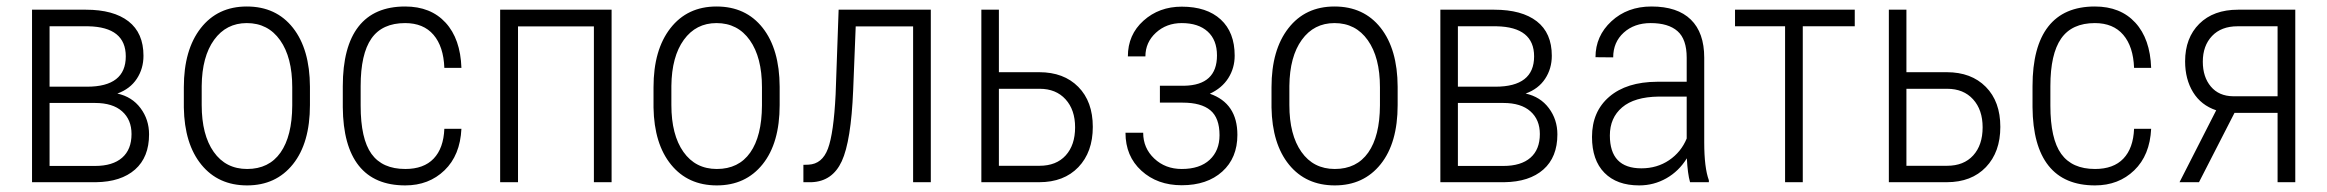

<svg xmlns="http://www.w3.org/2000/svg" viewBox="-20 -558 7127 588"><path d="M78.1 0V-528.3H243.2Q327.6 -528.3 373.5 -492.7Q419.4 -457 419.4 -387.2Q419.4 -347.7 398.9 -316.7Q378.4 -285.6 339.4 -271.5Q384.3 -261.7 410.4 -226.8Q436.5 -191.9 436.5 -146.5Q436.5 -76.7 393.6 -38.8Q350.6 -1 273.9 0ZM131.8 -242.7V-49.8H271Q325.2 -49.8 354 -75Q382.8 -100.1 382.8 -147.5Q382.8 -191.4 354 -217Q325.2 -242.7 271 -242.7ZM131.8 -292.5H246.6Q365.2 -292.5 365.2 -385.3Q365.2 -475.1 250.5 -477.5H131.8Z M543 -291Q543 -405.3 594.7 -471.7Q646.5 -538.1 735.8 -538.1Q825.7 -538.1 877.2 -472.7Q928.7 -407.2 929.2 -292.5V-236.3Q929.2 -120.1 877.2 -55.2Q825.2 9.8 736.8 9.8Q648.4 9.8 596.7 -53.7Q544.9 -117.2 543 -228.5ZM597.7 -236.3Q597.7 -145 634.5 -92.8Q671.4 -40.5 736.8 -40.5Q803.7 -40.5 839.1 -90.8Q874.5 -141.1 875 -234.9V-291Q875 -382.3 837.9 -434.8Q800.8 -487.3 735.8 -487.3Q672.9 -487.3 635.7 -436Q598.6 -384.8 597.7 -294.9Z M1221.2 -40.5Q1277.8 -40.5 1308.1 -72.3Q1338.4 -104 1340.8 -163.6H1393.1Q1389.2 -82.5 1341.3 -36.4Q1293.5 9.8 1221.2 9.8Q1127 9.8 1078.9 -50.5Q1030.8 -110.8 1029.8 -229.5V-293.9Q1029.8 -415 1077.9 -476.6Q1126 -538.1 1220.7 -538.1Q1299.3 -538.1 1344.7 -488.5Q1390.1 -439 1393.1 -350.1H1340.8Q1338.4 -415.5 1307.6 -451.4Q1276.9 -487.3 1220.7 -487.3Q1150.4 -487.3 1117.4 -439.9Q1084.5 -392.6 1084.5 -294.4V-234.4Q1084.5 -132.8 1117.7 -86.7Q1150.9 -40.5 1221.2 -40.5Z M1853 0H1798.8V-477.1H1566.4V0H1511.7V-528.3H1853Z M1981.4 -291Q1981.4 -405.3 2033.2 -471.7Q2085 -538.1 2174.3 -538.1Q2264.2 -538.1 2315.7 -472.7Q2367.2 -407.2 2367.7 -292.5V-236.3Q2367.7 -120.1 2315.7 -55.2Q2263.7 9.8 2175.3 9.8Q2086.9 9.8 2035.2 -53.7Q1983.4 -117.2 1981.4 -228.5ZM2036.1 -236.3Q2036.1 -145 2073 -92.8Q2109.9 -40.5 2175.3 -40.5Q2242.2 -40.5 2277.6 -90.8Q2313 -141.1 2313.5 -234.9V-291Q2313.5 -382.3 2276.4 -434.8Q2239.3 -487.3 2174.3 -487.3Q2111.3 -487.3 2074.2 -436Q2037.1 -384.8 2036.1 -294.9Z M2830.6 -528.3V0H2776.4V-477.1H2600.6L2592.8 -281.2Q2586.4 -126 2557.9 -64.2Q2529.3 -2.4 2465.3 0H2440.4V-53.2L2456.1 -53.7Q2498 -55.7 2515.6 -102.8Q2533.2 -149.9 2539.1 -269L2548.3 -528.3Z M3039.1 -336.9H3162.6Q3237.8 -336.9 3282.2 -292Q3326.7 -247.1 3326.7 -169.4Q3326.7 -92.3 3282.5 -46.1Q3238.3 0 3162.6 0H2985.4V-528.3H3039.1ZM3039.1 -286.1V-50.3H3163.6Q3214.8 -50.3 3243.7 -82Q3272.5 -113.8 3272.5 -168Q3272.5 -221.7 3243.2 -253.9Q3213.9 -286.1 3164.1 -286.1Z M3707 -388.2Q3707 -435.5 3678.5 -461.4Q3649.9 -487.3 3599.1 -487.3Q3552.2 -487.3 3520 -457.8Q3487.8 -428.2 3487.8 -385.3H3434.1Q3434.1 -451.7 3481.9 -494.6Q3529.8 -537.6 3599.1 -537.6Q3675.8 -537.6 3718.5 -498.3Q3761.2 -459 3761.2 -387.7Q3761.2 -349.6 3741.7 -318.8Q3722.2 -288.1 3685.1 -271Q3769.5 -241.7 3769.5 -145Q3769.5 -74.2 3723.1 -32.5Q3676.8 9.3 3599.1 9.3Q3524.4 9.3 3475.6 -35.2Q3426.8 -79.6 3426.8 -151.4H3481Q3481 -104.5 3514.9 -72.5Q3548.8 -40.5 3599.1 -40.5Q3654.3 -40.5 3684.6 -68.6Q3714.8 -96.7 3714.8 -144Q3714.8 -196.8 3686.8 -220.2Q3658.7 -243.7 3601.6 -243.7H3532.2V-295.4H3606.9Q3707 -297.4 3707 -388.2Z M3874 -291Q3874 -405.3 3925.8 -471.7Q3977.5 -538.1 4066.9 -538.1Q4156.7 -538.1 4208.3 -472.7Q4259.8 -407.2 4260.3 -292.5V-236.3Q4260.3 -120.1 4208.3 -55.2Q4156.2 9.8 4067.9 9.8Q3979.5 9.8 3927.7 -53.7Q3876 -117.2 3874 -228.5ZM3928.7 -236.3Q3928.7 -145 3965.6 -92.8Q4002.4 -40.5 4067.9 -40.5Q4134.8 -40.5 4170.2 -90.8Q4205.6 -141.1 4206.1 -234.9V-291Q4206.1 -382.3 4168.9 -434.8Q4131.8 -487.3 4066.9 -487.3Q4003.9 -487.3 3966.8 -436Q3929.7 -384.8 3928.7 -294.9Z M4391.1 0V-528.3H4556.2Q4640.6 -528.3 4686.5 -492.7Q4732.4 -457 4732.4 -387.2Q4732.4 -347.7 4711.9 -316.7Q4691.4 -285.6 4652.3 -271.5Q4697.3 -261.7 4723.4 -226.8Q4749.5 -191.9 4749.5 -146.5Q4749.5 -76.7 4706.5 -38.8Q4663.6 -1 4586.9 0ZM4444.8 -242.7V-49.8H4584Q4638.2 -49.8 4667 -75Q4695.8 -100.1 4695.8 -147.5Q4695.8 -191.4 4667 -217Q4638.2 -242.7 4584 -242.7ZM4444.8 -292.5H4559.6Q4678.2 -292.5 4678.2 -385.3Q4678.2 -475.1 4563.5 -477.5H4444.8Z M5155.8 0Q5148.4 -25.4 5146 -73.2Q5121.6 -33.7 5083.3 -12Q5044.9 9.8 5000 9.8Q4931.6 9.8 4893.6 -28.8Q4855.5 -67.4 4855.5 -138.7Q4855.5 -216.3 4908.4 -261.7Q4961.4 -307.1 5054.7 -307.6H5145.5V-381.3Q5145.5 -438 5117.4 -462.6Q5089.4 -487.3 5035.2 -487.3Q4984.9 -487.3 4952.6 -458Q4920.4 -428.7 4920.4 -382.3L4866.2 -382.8Q4866.2 -447.8 4915 -492.9Q4963.9 -538.1 5037.6 -538.1Q5117.2 -538.1 5158.2 -498Q5199.2 -458 5199.2 -381.3V-122.1Q5199.2 -44.4 5213.4 -5.9V0ZM5006.8 -42.5Q5054.7 -42.5 5091.6 -67.4Q5128.4 -92.3 5145.5 -133.8V-262.2H5059.6Q4985.4 -261.2 4947.8 -229.2Q4910.2 -197.3 4910.2 -143.1Q4910.2 -42.5 5006.8 -42.5Z M5660.2 -477.5H5501V0H5446.8V-477.5H5293.5V-528.3H5660.2Z M5818.4 -336.9H5941.9Q6017.1 -336.9 6061.5 -292Q6106 -247.1 6106 -169.4Q6106 -92.3 6061.8 -46.1Q6017.6 0 5941.9 0H5764.6V-528.3H5818.4ZM5818.4 -286.1V-50.3H5942.9Q5994.1 -50.3 6022.9 -82Q6051.8 -113.8 6051.8 -168Q6051.8 -221.7 6022.5 -253.9Q5993.2 -286.1 5943.4 -286.1Z M6396 -40.5Q6452.6 -40.5 6482.9 -72.3Q6513.2 -104 6515.6 -163.6H6567.9Q6564 -82.5 6516.1 -36.4Q6468.3 9.8 6396 9.8Q6301.8 9.8 6253.7 -50.5Q6205.6 -110.8 6204.6 -229.5V-293.9Q6204.6 -415 6252.7 -476.6Q6300.8 -538.1 6395.5 -538.1Q6474.1 -538.1 6519.5 -488.5Q6564.9 -439 6567.9 -350.1H6515.6Q6513.2 -415.5 6482.4 -451.4Q6451.7 -487.3 6395.5 -487.3Q6325.2 -487.3 6292.2 -439.9Q6259.3 -392.6 6259.3 -294.4V-234.4Q6259.3 -132.8 6292.5 -86.7Q6325.7 -40.5 6396 -40.5Z M7009.3 -528.3V0H6955.1V-212.4H6823.2L6714.4 0H6654.8L6767.1 -220.2Q6720.7 -235.8 6696.3 -275.6Q6671.9 -315.4 6671.9 -370.1Q6671.9 -441.9 6715.3 -485.1Q6758.8 -528.3 6834 -528.3ZM6726.1 -369.1Q6726.1 -322.3 6750.7 -293Q6775.4 -263.7 6818.8 -263.2H6955.1V-477.5H6832.5Q6782.7 -477.5 6754.4 -447.8Q6726.1 -418 6726.1 -369.1Z"/></svg>

Font: Roboto Condensed Light
Style: Regular
Weight: 300
Designer: Google
Version: Version 2.134; 2016